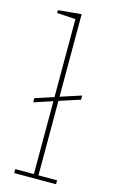

<svg xmlns="http://www.w3.org/2000/svg" viewBox="-117 -801 506 847"><g transform="rotate(15 135.5 -377.0)"><path d="M40 -18H125V-351L40 -323V-342L125 -370V-726L40 -731V-744L146 -754V-377L241 -408V-389L146 -358V-18H231V0H40Z"/></g></svg>

Font: IBM Plex Serif Thin
Style: Regular
Weight: 100
Designer: Mike Abbink, Paul van der Laan, Pieter van Rosmalen
Foundry: Bold Monday
Version: Version 3.001